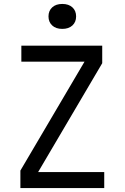

<svg xmlns="http://www.w3.org/2000/svg" viewBox="-20 -964 639 984"><path d="M299.3 -815.9Q266.1 -815.9 247.6 -833.5Q228.5 -851.1 228.5 -879.9Q228.5 -908.7 247.6 -926.3Q266.6 -943.8 299.3 -943.8Q332 -943.8 351.1 -926.3Q370.1 -908.7 370.1 -879.9Q370.1 -851.1 351.1 -833.5Q332 -815.9 299.3 -815.9ZM84.5 0V-89.8L413.1 -647.9H89.4V-730H503.9V-640.1L175.3 -82H514.2V0Z"/></svg>

Font: UDEV Gothic 35
Style: Regular
Weight: 400
Version: v2.1.0; ttfautohint (v1.8.4.7-5d5b-dirty) -l 6 -r 45 -G 200 